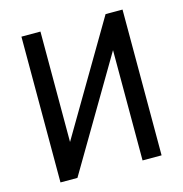

<svg xmlns="http://www.w3.org/2000/svg" viewBox="-105 -801 854 897"><g transform="rotate(-15 322.5 -352.5)"><path d="M78 0V-705H170V-132H147L485 -705H567V0H475V-574H499L160 0Z"/></g></svg>

Font: Nunito Sans 10pt Condensed SemiBold
Style: Regular
Weight: 600
Width: 3
Designer: Vernon Adams
Foundry: Vernon Adams
Version: Version 3.101;gftools[0.9.27]